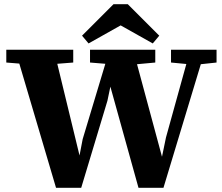

<svg xmlns="http://www.w3.org/2000/svg" viewBox="-20 -894 1058 915"><path d="M795 -596V-657H1012V-596L937 -588L759 1H640L506 -481L492 -414L367 1H247L72 -591L10 -596V-657H329V-596L253 -590L359 -153L374 -231L482 -590L409 -596V-657H720V-596L633 -588L752 -147L771 -239L868 -589ZM589 -874 739 -724 708 -687 555 -773 402 -687 371 -724 521 -874Z"/></svg>

Font: Source Serif 4 SmText
Style: Bold
Weight: 700
Designer: Frank Grießhammer
Foundry: Adobe
Version: Version 4.005;hotconv 1.1.0;makeotfexe 2.6.0